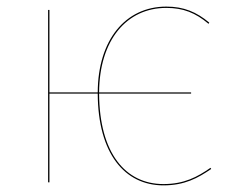

<svg xmlns="http://www.w3.org/2000/svg" viewBox="-20 -547 708 576"><path d="M611.5 -43.6C572.4 -16.4 532.7 5.2 470.4 5.2C356.4 5.2 278.3 -87.7 277.3 -266.1H553.3V-269.9H277.3C278.2 -426.6 359.7 -523.3 479 -523.3C529.8 -523.3 566.7 -508.3 605.6 -475.6L607.8 -479.1C569.3 -511.3 531.1 -527.2 479 -527.2C356.1 -527.2 273.7 -426.8 273.2 -269.9H128.3V-517.2H124.3V0H128.3V-266.1H273.2C273.9 -86.2 354.2 9.1 470.4 9.1C534.1 9.1 573.6 -12.8 613.6 -40.1Z"/></svg>

Font: Fira Sans Four
Style: Regular
Weight: 100
Designer: Carrois Corporate & Edenspiekermann AG
Foundry: Carrois Corporate GbR & Edenspiekermann AG
Version: Version 4.203;PS 004.203;hotconv 1.0.88;makeotf.lib2.5.64775